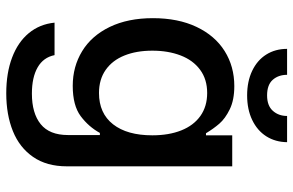

<svg xmlns="http://www.w3.org/2000/svg" viewBox="-186 -564 960 629"><g transform="rotate(90 294.5 -250.0)"><path d="M54.7 51.8H161.1Q168.5 88.4 201.2 107.2Q233.9 126 287.1 126Q351.6 126 387.2 97.2Q422.9 68.4 422.9 7.8V-96.7H416Q396 -60.1 361.1 -33.9Q326.2 -7.8 261.7 -7.8Q198.7 -7.8 148.2 -38.6Q97.7 -69.3 68.8 -128.9Q40 -188.5 40 -270.5Q40 -353 68.6 -413.3Q97.2 -473.6 147.7 -505.4Q198.2 -537.1 262.7 -537.1Q308.1 -537.1 338.6 -522.2Q369.1 -507.3 385.7 -488Q402.3 -468.8 417 -444.3H423.8V-530.3H525.4V11.7Q525.4 77.6 494.6 122.1Q463.9 166.5 410.2 188.2Q356.4 210 286.1 210Q219.7 210 169.2 190.9Q118.7 171.9 89.1 136.2Q59.6 100.6 54.7 51.8ZM423.8 -268.6Q423.8 -322.8 407.7 -363.3Q391.6 -403.8 360.4 -426Q329.1 -448.2 285.2 -448.2Q240.2 -448.2 209 -425Q177.7 -401.9 162.1 -361.1Q146.5 -320.3 146.5 -268.6Q146.5 -216.3 162.4 -177Q178.2 -137.7 209.5 -115.7Q240.7 -93.8 285.2 -93.8Q351.6 -93.8 387.7 -139.9Q423.8 -186 423.8 -268.6ZM293 -579.1Q247.1 -579.1 212.4 -595.7Q177.7 -612.3 159.2 -641.8Q140.6 -671.4 140.6 -710H225.6Q225.6 -681.6 241.9 -663.1Q258.3 -644.5 293 -644.5Q326.7 -644.5 343.5 -663.3Q360.4 -682.1 360.4 -710H446.3Q445.8 -671.4 427 -641.8Q408.2 -612.3 373.5 -595.7Q338.9 -579.1 293 -579.1Z"/></g></svg>

Font: WEMIX Pretendard Medium
Style: Regular
Weight: 500
Designer: Base glyphs from Inter by Rasmus Andersson; Hangeul glyphs from Noto Sans CJK(Source Han Sans) by Jang Soo-young and Kan
Foundry: Kil Hyung-jin
Version: Version 1.000